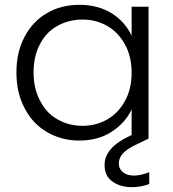

<svg xmlns="http://www.w3.org/2000/svg" viewBox="-20 -574 715 795"><path d="M534 153C534 153 534 153 534 153C515 153 500 148 489 139C478 130 472 118 472 102C472 102 472 102 472 102C472 74 493 50 535 29C535 29 595 0 595 0C595 0 595 -546 595 -546C595 -546 525 -546 525 -546C525 -546 525 -426 525 -426C525 -426 525 -426 525 -426C508 -463 481 -494 444 -518C406 -542 361 -554 309 -554C309 -554 309 -554 309 -554C259 -554 214 -543 175 -520C135 -497 104 -464 82 -422C59 -379 48 -330 48 -274C48 -274 48 -274 48 -274C48 -218 59 -169 82 -126C104 -83 135 -50 175 -27C214 -4 259 8 308 8C308 8 308 8 308 8C360 8 405 -4 443 -29C480 -53 508 -84 525 -121C525 -121 525 -15 525 -15C525 -15 521 -13 521 -13C521 -13 521 -13 521 -13C449 20 413 60 413 109C413 109 413 109 413 109C413 140 424 163 446 178C467 193 494 201 526 201C526 201 526 201 526 201C550 201 574 197 598 188C598 188 598 139 598 139C598 139 598 139 598 139C575 148 554 153 534 153ZM322 -53C322 -53 322 -53 322 -53C283 -53 249 -62 218 -80C187 -97 163 -123 146 -157C128 -190 119 -229 119 -274C119 -274 119 -274 119 -274C119 -319 128 -359 146 -392C163 -425 187 -450 218 -467C249 -484 283 -493 322 -493C322 -493 322 -493 322 -493C359 -493 394 -484 425 -466C456 -448 480 -422 498 -389C516 -356 525 -317 525 -273C525 -273 525 -273 525 -273C525 -229 516 -190 498 -157C480 -124 456 -98 425 -80C394 -62 359 -53 322 -53Z"/></svg>

Font: wox.body
Style: Regular
Weight: 500
Designer: Ninad Kale (Devanagari), Jonny Pinhorn (Latin)
Foundry: Indian Type Foundry
Version: ""